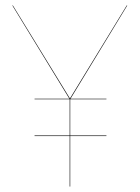

<svg xmlns="http://www.w3.org/2000/svg" viewBox="-20 -680 509 700"><path d="M237 -320H368V-318H236V-186H368V-184H236V0H234V-184H106V-186H234V-318H106V-320H233L25 -660H27L235 -321L442 -660H444Z"/></svg>

Font: FiraGO Two
Style: Regular
Weight: 100
Designer: bBox Type
Foundry: bBox Type GmbH
Version: Version 1.001